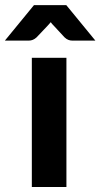

<svg xmlns="http://www.w3.org/2000/svg" viewBox="-66 -746 401 766"><path d="M199 -515.5V0H61V-515.5ZM314.5 -584H222.5Q214.5 -584 207 -586.8Q199.5 -589.5 191.5 -597L147.5 -644.5Q145 -647 142 -650.2Q139 -653.5 136.5 -657.5Q130.5 -650 125 -644.5L80 -597Q66 -584 49 -584H-46.5L69.5 -725.5H198.5Z"/></svg>

Font: Lato
Style: Regular
Weight: 800
Designer: Lukasz Dziedzic with Adam Twardoch and Botio Nikoltchev
Foundry: tyPoland Lukasz Dziedzic
Version: Version 2.015; 2015-08-06; http://www.latofonts.com/; ttfaut